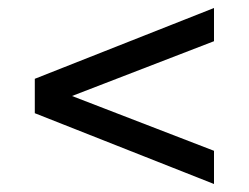

<svg xmlns="http://www.w3.org/2000/svg" viewBox="-20 -590 622 480"><path d="M515 -487 160 -350 515 -213V-130L67 -307V-393L515 -570Z"/></svg>

Font: APTA Sans Medium
Style: Bold
Weight: 500
Version: Version 7.200